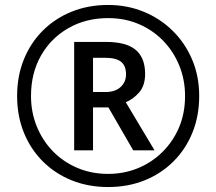

<svg xmlns="http://www.w3.org/2000/svg" viewBox="-20 -744 872 774"><path d="M279 -138V-575H407Q489 -575 527 -543Q565 -511 565 -446Q565 -399 541 -371.5Q517 -344 487 -332L603 -138H517L417 -311H355V-138ZM405 -373Q444 -373 466 -393Q488 -413 488 -444Q488 -479 468 -495Q448 -511 404 -511H355V-373ZM416 10Q336 10 269 -17Q202 -44 152.5 -93.5Q103 -143 76 -210Q49 -277 49 -357Q49 -437 76 -504Q103 -571 152.5 -620.5Q202 -670 269 -697Q336 -724 416 -724Q492 -724 558.5 -697Q625 -670 675.5 -620.5Q726 -571 754.5 -504Q783 -437 783 -357Q783 -277 756 -210Q729 -143 679.5 -93.5Q630 -44 563 -17Q496 10 416 10ZM416 -43Q480 -43 536 -66Q592 -89 635 -131.5Q678 -174 702 -231Q726 -288 726 -357Q726 -422 703 -479Q680 -536 638.5 -579Q597 -622 540.5 -646.5Q484 -671 416 -671Q326 -671 255.5 -630.5Q185 -590 145 -519.5Q105 -449 105 -357Q105 -292 128 -235Q151 -178 192.5 -135Q234 -92 291 -67.5Q348 -43 416 -43Z"/></svg>

Font: Noto Sans Hebrew Droid
Style: Regular
Weight: 400
Designer: Monotype Design Team
Foundry: Monotype Imaging Inc.
Version: Version 1.100